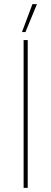

<svg xmlns="http://www.w3.org/2000/svg" viewBox="-20 -915 250 935"><path d="M95 0H115V-720H95ZM160 -895H138L87 -759H104Z"/></svg>

Font: Fixel Variable
Style: Regular
Weight: 100
Width: 3
Designer: AlfaBravo + MacPaw
Foundry: Kyrylo Tkachov, Marchela Mozhyna, Serhii Makarenko, Maria Weinstein, Zakhar Kryvoshyya
Version: Version 1.211